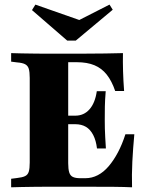

<svg xmlns="http://www.w3.org/2000/svg" viewBox="-20 -797 635 817"><path d="M176.6 -2.4Q152.4 -2.4 125 -2Q97.6 -1.6 71.8 -1.2Q46 -0.8 27.4 0V-36.3L52.4 -39.5Q75 -41.9 86.7 -47.6Q98.4 -53.2 102.4 -66.5Q106.5 -79.8 106.5 -105.6V-465.3Q106.5 -491.1 102.4 -504.4Q98.4 -517.7 86.7 -523.8Q75 -529.8 52.4 -531.5L27.4 -534.7V-571Q46 -570.2 71.8 -569.8Q97.6 -569.4 125 -569Q152.4 -568.5 176.6 -568.5H188.7H312.9Q380.6 -568.5 426.2 -569.4Q471.8 -570.2 503.2 -571Q502.4 -534.7 503.6 -494Q504.8 -453.2 508.1 -409.7H470.2Q455.6 -452.4 434.3 -479.4Q412.9 -506.5 381.9 -519.4Q350.8 -532.3 307.3 -532.3H270.2V-102.4Q270.2 -77.4 274.6 -63.3Q279 -49.2 290.3 -44Q301.6 -38.7 321.8 -38.7H343.5Q371 -38.7 396 -51.6Q421 -64.5 442.3 -89.5Q463.7 -114.5 481.9 -148.8Q500 -183.1 513.7 -225.8H551.6Q546 -165.3 543.1 -108.9Q540.3 -52.4 541.9 0Q510.5 -1.6 464.9 -2Q419.4 -2.4 350.8 -2.4H188.7ZM232.3 -268.5V-304.8H386.3V-268.5ZM392.7 -165.3Q388.7 -199.2 376.6 -222.6Q364.5 -246 345.6 -257.3Q326.6 -268.5 300 -268.5V-304.8Q337.1 -304.8 360.9 -331.9Q384.7 -358.9 391.9 -408.9H429.8Q426.6 -369.4 426.2 -343.1Q425.8 -316.9 425.8 -287.1Q425.8 -267.7 426.2 -250Q426.6 -232.3 427.8 -212.1Q429 -191.9 430.6 -165.3ZM446 -777.4 459.7 -755.6 302.4 -624.2H266.1L116.1 -754L130.6 -777.4L358.1 -697.6L271.8 -688.7Z"/></svg>

Font: Playfair 9pt Black
Style: Regular
Weight: 900
Designer: Claus Eggers Sørensen
Foundry: Claus Eggers Sørensen
Version: Version 2.203